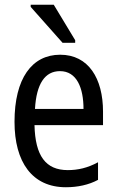

<svg xmlns="http://www.w3.org/2000/svg" viewBox="-20 -777 494 807"><path d="M243 -597H296V-608L206 -757H109V-748ZM257 10C306 10 353 0 392 -21V-95C348 -71 307 -62 265 -62C172 -62 128 -122 125 -251H413V-308C413 -447 352 -547 233 -547C114 -547 41 -447 41 -265C41 -96 115 10 257 10ZM127 -319C133 -425 169 -478 232 -478C303 -478 331 -407 331 -319Z"/></svg>

Font: Noto Sans Condensed
Style: Regular
Weight: 400
Width: 3
Designer: Monotype Design Team
Foundry: Monotype Imaging Inc.
Version: Version 2.013